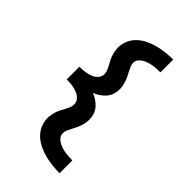

<svg xmlns="http://www.w3.org/2000/svg" viewBox="-289 -929 1178 1178"><g transform="rotate(45 300.0 -340.0)"><path d="M477 153Q444 153 412 149.5Q380 146 349 138Q318 130 288.5 116Q259 102 235.5 80.5Q212 59 198.5 29Q185 -1 185 -34Q185 -49 188 -64.5Q191 -80 195.5 -94.5Q200 -109 207.5 -123Q215 -137 222.5 -150.5Q230 -164 236 -178.5Q242 -193 242 -209Q242 -224 234.5 -237Q227 -250 215 -258.5Q203 -267 189 -272Q175 -277 160.5 -280Q146 -283 131 -284Q116 -285 101 -285V-395Q116 -395 131 -396Q146 -397 160.5 -400Q175 -403 189 -408Q203 -413 215 -421.5Q227 -430 234.5 -443Q242 -456 242 -471Q242 -487 236 -501.5Q230 -516 222.5 -529.5Q215 -543 207.5 -557Q200 -571 195.5 -585.5Q191 -600 188 -615.5Q185 -631 185 -646Q185 -679 198.5 -709Q212 -739 235.5 -760.5Q259 -782 288.5 -796Q318 -810 349 -818Q380 -826 412 -829.5Q444 -833 477 -833V-722Q460 -722 444 -721Q428 -720 412.5 -717.5Q397 -715 381.5 -710Q366 -705 352 -697Q338 -689 327.5 -676Q317 -663 317 -646Q317 -631 323.5 -616.5Q330 -602 337 -588.5Q344 -575 351 -561Q358 -547 363 -532Q368 -517 371 -502Q374 -487 374 -471Q374 -449 367 -427.5Q360 -406 345.5 -389.5Q331 -373 312.5 -360.5Q294 -348 273 -340Q294 -332 312.5 -319.5Q331 -307 345.5 -290.5Q360 -274 367 -252.5Q374 -231 374 -209Q374 -193 371 -178Q368 -163 363 -148Q358 -133 351 -119Q344 -105 337 -91.5Q330 -78 323.5 -63.5Q317 -49 317 -34Q317 -17 327.5 -4Q338 9 352 17Q366 25 381.5 30Q397 35 412.5 37.5Q428 40 444 41Q460 42 477 42Z"/></g></svg>

Font: Iosevka Aile Extrabold
Style: Regular
Weight: 800
Designer: Belleve Invis
Foundry: Belleve Invis
Version: Version 27.3.5; ttfautohint (v1.8.4)